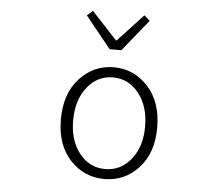

<svg xmlns="http://www.w3.org/2000/svg" viewBox="-56 -882 1112 958"><g transform="rotate(5 500.0 -402.5)"><path d="M258.8 -265.6Q258.8 -394.5 329.1 -470.7Q399.4 -546.9 500 -546.9Q600.6 -546.9 670.9 -470.7Q741.2 -394.5 741.2 -265.6Q741.2 -137.7 671.4 -62.5Q601.6 12.7 500 12.7Q398.4 12.7 328.6 -62.5Q258.8 -137.7 258.8 -265.6ZM680.7 -265.6Q680.7 -367.2 629.4 -431.6Q578.1 -496.1 500 -496.1Q421.9 -496.1 371.1 -431.6Q320.3 -367.2 320.3 -265.6Q320.3 -164.1 371.1 -100.6Q421.9 -37.1 500 -37.1Q578.1 -37.1 629.4 -101.1Q680.7 -165 680.7 -265.6ZM470.7 -634.8 342.8 -793 371.1 -818.4 498 -681.6H502L628.9 -818.4L657.2 -793L529.3 -634.8Z"/></g></svg>

Font: Gen Shin Gothic Monospace Light
Style: Regular
Weight: 300
Designer: [Source Han Sans]
Ryoko NISHIZUKA  (kana & ideographs); Paul D. Hunt (Latin, Greek & Cyrillic); Wenlong ZHANG  (bopomofo
Version: Version 1.002.20150607